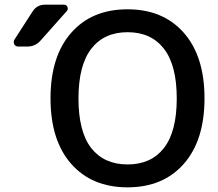

<svg xmlns="http://www.w3.org/2000/svg" viewBox="-20 -803 921 811"><path d="M365.2 -177.7Q419.9 -108.4 519 -108.4Q618.2 -108.4 672.4 -177.7Q726.6 -247.1 726.6 -387.2Q726.6 -527.3 672.4 -597.2Q618.2 -667 519 -667Q419.9 -667 365.7 -597.2Q311.5 -527.3 311.5 -387.2Q311.5 -247.1 365.2 -177.7ZM117.2 -753.9Q135.7 -783.2 169.9 -783.2H250Q260.7 -783.2 264.6 -773.9Q268.6 -764.6 262.7 -756.8L152.3 -632.8Q129.9 -606.4 95.7 -606.4H56.6Q45.9 -606.4 40 -616.2Q38.1 -621.1 38.1 -626Q38.1 -630.9 41 -635.7ZM281.2 -665Q368.2 -763.7 518.6 -763.7Q668.9 -763.7 756.3 -664.6Q843.8 -565.4 843.8 -387.7Q843.8 -210 756.3 -110.8Q668.9 -11.7 518.6 -11.7Q368.2 -11.7 280.8 -110.8Q193.4 -210 193.4 -387.7Q193.4 -565.4 281.2 -665Z"/></svg>

Font: Gen Jyuu GothicL Medium
Style: Regular
Weight: 500
Designer: [Source Han Sans]
Ryoko NISHIZUKA  (kana & ideographs); Paul D. Hunt (Latin, Greek & Cyrillic); Wenlong ZHANG  (bopomofo
Version: Version 1.002.20150607